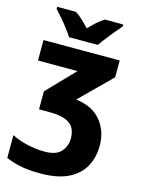

<svg xmlns="http://www.w3.org/2000/svg" viewBox="-145 -847 860 1168"><g transform="rotate(15 285.0 -263.0)"><path d="M517 -549V-443L323 -251Q428 -238 481 -173Q534 -108 534 -17Q534 58 502 116Q470 174 402.5 207Q335 240 227 240Q154 240 105 230Q56 220 10 201V57Q55 80 109.5 92.5Q164 105 219 105Q292 105 322.5 69.5Q353 34 353 -14Q353 -47 340.5 -74.5Q328 -102 291.5 -118.5Q255 -135 182 -135H120V-248L286 -420H37V-549ZM481 -766V-753Q465 -735 443.5 -709Q422 -683 400.5 -655.5Q379 -628 364 -606H183Q169 -628 148 -655.5Q127 -683 105 -708.5Q83 -734 65 -753V-766H183Q208 -750 228 -730.5Q248 -711 273 -686Q297 -711 318.5 -730.5Q340 -750 365 -766Z"/></g></svg>

Font: Noto Sans Disp ExtBd
Style: Regular
Weight: 800
Designer: Monotype Design Team
Foundry: Monotype Imaging Inc.
Version: Version 2.000;GOOG;noto-source:20170915:90ef993387c0; ttfaut